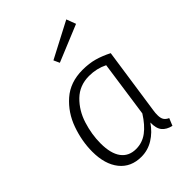

<svg xmlns="http://www.w3.org/2000/svg" viewBox="-227 -893 1014 1014"><g transform="rotate(-45 280.0 -386.0)"><path d="M495 -491 440 -114Q438 -103 438 -84Q438 -63 445.5 -50.5Q453 -38 471 -30L454 11Q419 3 401 -18.5Q383 -40 384 -84Q354 -40 312.5 -14.5Q271 11 223 11Q145 11 101.5 -43.5Q58 -98 58 -192Q58 -270 86 -349Q114 -428 174.5 -481Q235 -534 327 -534Q376 -534 415 -523Q454 -512 495 -491ZM120 -192Q120 -116 149 -77Q178 -38 232 -38Q279 -38 316.5 -66Q354 -94 388 -148L433 -463Q385 -487 329 -487Q258 -487 210.5 -441Q163 -395 141.5 -327Q120 -259 120 -192ZM475 -730 269 -645 254 -678 455 -783Z"/></g></svg>

Font: FiraGO Light
Style: Italic
Weight: 300
Italic angle: -8°
Designer: bBox Type GmbH
Foundry: bBox Type GmbH
Version: Version 1.001